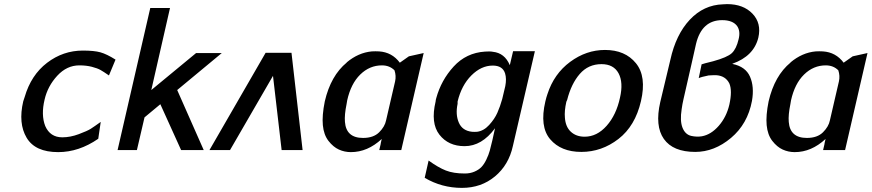

<svg xmlns="http://www.w3.org/2000/svg" viewBox="-20 -730 4240 934"><path d="M93 -237Q96 -248 100 -258Q131 -365 209 -424.5Q287 -484 383 -484Q438 -484 468.5 -475.5Q499 -467 542 -440L510 -363Q484 -381 469 -389.5Q454 -398 427 -405Q400 -412 366 -412Q305 -412 258.5 -361.5Q212 -311 197 -246Q179 -171 200 -117Q224 -62 283 -62Q322 -62 363.5 -77.5Q405 -93 421.5 -103.5Q438 -114 470 -137L458 -55Q364 10 263 10Q151 10 109.5 -60Q68 -130 93 -237Z M552 0 711 -691H807L716 -292L934 -472H1059L842 -292L971 0H861L760 -223L683 -159L646 0Z M1452 0H1350L1308 -361L1099 0H999L1272 -473H1398Z M1560 -237Q1589 -362 1667 -426H1666Q1723 -474 1789 -480Q1806 -481 1824 -480Q1887 -476 1925 -425L1969 -456L2041 -472L1932 0H1825L1832 -30V-32Q1833 -35 1833 -37L1837 -54Q1768 10 1687 10Q1656 10 1628.5 -2.5Q1601 -15 1578 -44.5Q1555 -74 1550.5 -121Q1546 -168 1560 -237ZM1669 -242 1666 -224Q1655 -171 1658 -137Q1664 -59 1746 -59Q1797 -59 1824.5 -86.5Q1852 -114 1858 -144Q1866 -179 1881 -243.5Q1896 -308 1902 -334Q1908 -361 1899 -388Q1875 -412 1838 -412Q1778 -412 1732.5 -367.5Q1687 -323 1669 -242Z M2099 -236Q2099 -238 2100 -244Q2101 -250 2102 -252Q2126 -340 2187 -406.5Q2248 -473 2339 -479Q2363 -481 2378 -478Q2435 -472 2460 -413L2476 -481H2582L2475 -20Q2455 72 2388 128Q2321 184 2227 184Q2129 184 2046 135L2065 51Q2112 85 2149 99.5Q2186 114 2241 114Q2267 114 2288 105Q2309 96 2322 82.5Q2335 69 2346 46Q2357 23 2362.5 3Q2368 -17 2375 -47L2388 -106Q2324 -19 2240 -19Q2161 -19 2117.5 -75Q2074 -131 2099 -236ZM2206 -236V-225Q2195 -173 2212 -133.5Q2229 -94 2276 -89Q2288 -88 2301 -89Q2333 -93 2359.5 -122Q2386 -151 2399.5 -181.5Q2413 -212 2423 -248L2438 -311Q2445 -347 2437 -373Q2425 -411 2377 -411Q2321 -411 2273 -363Q2225 -315 2206 -236Z M2633 -237Q2638 -258 2643 -272Q2675 -371 2753.5 -429Q2832 -487 2923 -487Q3021 -487 3073.5 -422.5Q3126 -358 3098 -238Q3070 -117 2988.5 -54Q2907 9 2808 9Q2709 9 2656.5 -52.5Q2604 -114 2633 -237ZM2739 -244 2735 -235Q2725 -190 2728 -158Q2731 -113 2757 -89Q2783 -65 2824 -65Q2884 -65 2931 -118Q2978 -171 2996 -255Q3013 -329 2989 -373.5Q2965 -418 2906 -418Q2842 -418 2800.5 -370.5Q2759 -323 2739 -244Z M3192 -234 3241 -439Q3268 -562 3335.5 -634Q3403 -706 3497 -709Q3503 -710 3517 -710Q3596 -710 3640.5 -663.5Q3685 -617 3669 -547Q3647 -457 3543 -420V-419Q3607 -406 3628.5 -357Q3650 -308 3638 -239Q3617 -127 3536 -59Q3455 9 3362 9Q3254 9 3209.5 -54Q3165 -117 3192 -234ZM3379 -350 3393 -417Q3400 -420 3449 -432Q3518 -451 3540 -471.5Q3562 -492 3573 -539Q3583 -578 3566 -603Q3545 -632 3493 -632Q3394 -632 3366 -517L3346 -428L3305 -248Q3299 -222 3296 -199Q3287 -142 3300 -109Q3313 -76 3342 -69Q3369 -63 3394 -67Q3439 -75 3476.5 -118Q3514 -161 3528 -221Q3543 -289 3528 -324Q3510 -360 3467 -364Q3456 -365 3427 -363Q3392 -356 3379 -350Z M3719 -237Q3748 -362 3826 -426H3825Q3882 -474 3948 -480Q3965 -481 3983 -480Q4046 -476 4084 -425L4128 -456L4200 -472L4091 0H3984L3991 -30V-32Q3992 -35 3992 -37L3996 -54Q3927 10 3846 10Q3815 10 3787.5 -2.5Q3760 -15 3737 -44.5Q3714 -74 3709.5 -121Q3705 -168 3719 -237ZM3828 -242 3825 -224Q3814 -171 3817 -137Q3823 -59 3905 -59Q3956 -59 3983.5 -86.5Q4011 -114 4017 -144Q4025 -179 4040 -243.5Q4055 -308 4061 -334Q4067 -361 4058 -388Q4034 -412 3997 -412Q3937 -412 3891.5 -367.5Q3846 -323 3828 -242Z"/></svg>

Font: Coval
Style: Medium Italic
Weight: 500
Foundry: Context Ltd
Version: Version 001.000